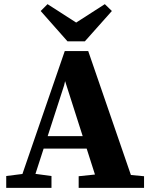

<svg xmlns="http://www.w3.org/2000/svg" viewBox="-20 -905 728 925"><path d="M10 0V-57L113 -70H131L228 -57V0ZM65 0 292 -659H405L632 0H458L286 -538H299L289 -494L129 0ZM171 -189V-249H474V-189ZM359 0V-56L474 -68H546L674 -56V0ZM209 -885 391 -768H303L485 -885L519 -852L389 -706H305L176 -852Z"/></svg>

Font: Source Serif 4 18pt
Style: Bold
Weight: 700
Designer: Frank Grießhammer
Foundry: Adobe Systems Incorporated
Version: Version 4.004;hotconv 1.0.116;makeotfexe 2.5.65601